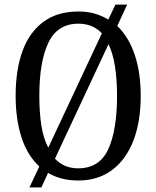

<svg xmlns="http://www.w3.org/2000/svg" viewBox="-20 -775 680 835"><path d="M151 -51Q99 -99 73.5 -177.5Q48 -256 48 -359Q48 -470 77.5 -552Q107 -634 168 -679.5Q229 -725 321 -725Q359 -725 391 -716Q423 -707 451 -690L482 -755H533L490 -662Q540 -614 566 -536.5Q592 -459 592 -358Q592 -247 560.5 -164.5Q529 -82 468 -36Q407 10 320 10Q245 10 189 -23L160 40H108ZM423 -630Q384 -672 321 -672Q230 -672 190.5 -589.5Q151 -507 151 -358Q151 -286 160 -229Q169 -172 190 -133ZM320 -43Q413 -43 451 -126.5Q489 -210 489 -358Q489 -430 480 -486.5Q471 -543 452 -583L219 -85Q258 -43 320 -43Z"/></svg>

Font: Noto Serif Ethiopic Condensed
Style: Regular
Weight: 400
Width: 3
Designer: Monotype Design Team
Foundry: Monotype Imaging Inc.
Version: Version 2.102; ttfautohint (v1.8.4.7-5d5b)